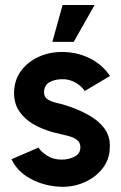

<svg xmlns="http://www.w3.org/2000/svg" viewBox="-20 -720 474 750"><path d="M207.5 9Q148.5 5 98 -22.5Q47.5 -50 25 -98L130.5 -143.5Q139.5 -128 163.8 -112.2Q188 -96.5 221 -96.5Q248.5 -96.5 271.2 -108.2Q294 -120 294 -145Q294 -163 281.2 -173Q268.5 -183 250 -188Q231.5 -193 214 -197Q166.5 -206.5 125.8 -226.5Q85 -246.5 60 -278.8Q35 -311 35 -356Q35 -405.5 61.2 -441.8Q87.5 -478 130 -497.5Q172.5 -517 221.5 -517Q281 -517 330.8 -492.2Q380.5 -467.5 409.5 -423L311 -364.5Q300.5 -381.5 278.8 -395Q257 -408.5 232 -410.5Q198.5 -412 175.2 -400Q152 -388 152 -359Q152 -340.5 166.8 -331.5Q181.5 -322.5 202.5 -317.8Q223.5 -313 242 -307Q286 -292.5 324.5 -271.5Q363 -250.5 386.8 -219.8Q410.5 -189 409 -146.5Q409 -98 380.2 -61.5Q351.5 -25 305.2 -6Q259 13 207.5 9ZM184.5 -556.5 224.5 -700.5H349.5L268 -556.5Z"/></svg>

Font: Urbanist
Style: Bold
Weight: 700
Designer: Corey Hu
Foundry: Corey Hu
Version: Version 1.330; ttfautohint (v1.8.4.7-5d5b)